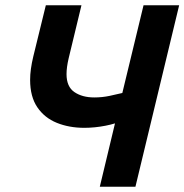

<svg xmlns="http://www.w3.org/2000/svg" viewBox="-20 -713 704 733"><path d="M361 0 419 -242Q403 -237 382.5 -233Q362 -229 341.5 -227Q321 -225 302 -225Q244 -225 197 -244Q150 -263 122.5 -303.5Q95 -344 95 -408Q95 -428 98 -450Q101 -472 107 -497L155 -693H291L242 -490Q238 -473 236 -458Q234 -443 234 -430Q234 -382 264 -361.5Q294 -341 340 -341Q370 -341 398.5 -347Q427 -353 447 -358L528 -693H664L497 0Z"/></svg>

Font: Ubuntu Sans
Style: Bold Italic
Weight: 700
Italic angle: -13.5°
Designer: Dalton Maag Ltd
Foundry: Dalton Maag Ltd
Version: Version 1.006